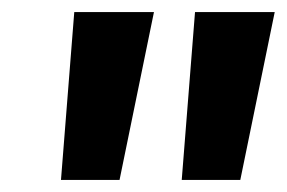

<svg xmlns="http://www.w3.org/2000/svg" viewBox="-20 -713 475 318"><path d="M81 -415 103 -693H235L178 -415ZM281 -415 303 -693H435L378 -415Z"/></svg>

Font: Fira Sans Condensed
Style: Bold Italic
Weight: 700
Width: 3
Italic angle: -8°
Designer: Carrois Corporate & Edenspiekermann AG
Foundry: Carrois Corporate GbR & Edenspiekermann AG
Version: Version 4.203